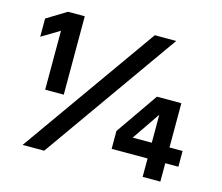

<svg xmlns="http://www.w3.org/2000/svg" viewBox="-107 -907 1213 1048"><g transform="rotate(15 500.0 -383.0)"><path d="M143 -656 42 -595V-698L153 -766H248V-323H143ZM644 -765H765L224 0H102ZM780 -105H577V-206L742 -444H880V-194H954V-105H880V-1H780ZM780 -194V-352L672 -194Z"/></g></svg>

Font: Application Semibold
Style: Regular
Weight: 600
Designer: Wei Huang
Foundry: Wei Huang
Version: Version 0.012